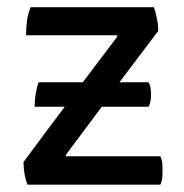

<svg xmlns="http://www.w3.org/2000/svg" viewBox="-20 -502 501 522"><path d="M410.2 -418Q410.2 -436.5 406.2 -453.1Q403.3 -469.7 398.4 -482.4Q286.1 -482.4 63.5 -482.4Q56.6 -467.8 53.7 -447.3Q50.8 -427.7 50.8 -406.2Q133.8 -406.2 298.8 -406.2Q298.8 -405.3 298.8 -402.3Q275.4 -371.1 205.1 -278.3Q174.8 -278.3 85 -278.3Q80.1 -265.6 77.1 -247.1Q74.2 -229.5 74.2 -211.9Q101.6 -211.9 156.2 -211.9Q127.9 -174.8 43.9 -61.5Q43.9 -44.9 46.9 -28.3Q49.8 -11.7 54.7 0Q175.8 0 416 0Q418.9 -5.9 420.9 -15.6Q421.9 -25.4 421.9 -39.1Q421.9 -52.7 420.9 -61.5Q418.9 -71.3 416 -77.1Q330.1 -77.1 159.2 -77.1Q159.2 -78.1 159.2 -81.1Q183.6 -113.3 256.8 -211.9Q289.1 -211.9 383.8 -211.9Q386.7 -215.8 388.7 -224.6Q390.6 -233.4 390.6 -245.1Q390.6 -255.9 388.7 -265.6Q386.7 -274.4 383.8 -278.3Q357.4 -278.3 304.7 -278.3Q331.1 -313.5 410.2 -418Z"/></svg>

Font: cl
Style: Regular
Weight: 400
Designer: Mitja Miklavcic
Version: Version 1.0